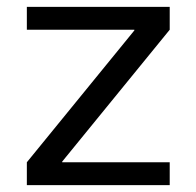

<svg xmlns="http://www.w3.org/2000/svg" viewBox="-20 -540 573 560"><path d="M58.3 0V-66.7L371.9 -451.3V-453.3H58.3V-520H475V-453.3L161.4 -68.7V-66.7H475V0Z"/></svg>

Font: M PLUS 1 Thin
Style: Regular
Weight: 100
Designer: Coji Morishita
Foundry: UNDERFOREST DESIGN
Version: Version 1.001